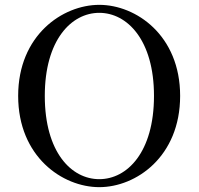

<svg xmlns="http://www.w3.org/2000/svg" viewBox="-20 -759 821 793"><path d="M390 14C542 14 724 -112 724 -363C724 -613 542 -739 390 -739C238 -739 55 -613 55 -363C55 -112 238 14 390 14ZM390 -19C275 -19 165 -130 165 -363C165 -594 275 -706 390 -706C505 -706 616 -594 616 -363C616 -130 505 -19 390 -19Z"/></svg>

Font: Shippori Mincho OTF Medium
Style: Regular
Weight: 500
Designer: FONTDASU
Foundry: FONTDASU / Google Inc. / but / Adobe
Version: Version 3.300;hotconv 1.0.109;makeotfexe 2.5.65596